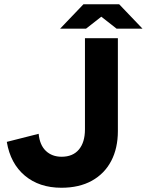

<svg xmlns="http://www.w3.org/2000/svg" viewBox="-20 -870 691 904"><path d="M269 14Q165 14 97 -43Q29 -100 12 -202L162 -240Q167 -187 196 -159.5Q225 -132 270 -132Q323 -132 351.5 -166Q380 -200 380 -261V-690H535V-253Q535 -172 503.5 -112Q472 -52 412.5 -19Q353 14 269 14ZM529 -735 382 -850H541L651 -735ZM263 -735 373 -850H532L385 -735Z"/></svg>

Font: Radio Canada Big
Style: Bold
Weight: 700
Designer: Étienne Aubert Bonn
Foundry: Coppers and Brasses
Version: Version 1.001